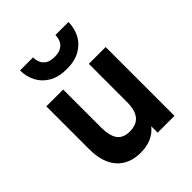

<svg xmlns="http://www.w3.org/2000/svg" viewBox="-208 -869 1008 1008"><g transform="rotate(-45 296.0 -365.0)"><path d="M252.6 12Q167.1 12 120.2 -41.1Q73.2 -94.3 73.2 -192V-511H198V-231.2Q198 -166.5 220.1 -136.9Q242.1 -107.4 289.4 -107.4Q340.4 -107.4 364.6 -137.3Q388.8 -167.2 388.8 -229.2V-511H513.6V0H388.8V-47.8Q365.5 -18.1 331.1 -3.1Q296.8 12 252.6 12ZM288.1 -573Q227.8 -573 188.2 -596.3Q148.5 -619.6 128.7 -658.1Q108.9 -696.6 108.9 -742H205.5Q205.5 -722 213 -704Q220.5 -686 238.5 -674.7Q256.5 -663.4 288.1 -663.4Q319.7 -663.4 337.9 -674.7Q356.2 -686 363.9 -704Q371.7 -722 371.7 -742H468.3Q468.3 -696.6 448.4 -658.1Q428.4 -619.6 388.4 -596.3Q348.4 -573 288.1 -573Z"/></g></svg>

Font: Overpass
Style: Regular
Weight: 400
Designer: Delve Withrington, Dave Bailey, Thomas Jockin
Foundry: Delve Fonts LLC
Version: Version 4.000